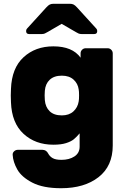

<svg xmlns="http://www.w3.org/2000/svg" viewBox="-20 -775 674 1015"><path d="M37 0ZM401 -70Q385 -51 370.5 -39Q356 -27 329.5 -18.5Q303 -10 262 -10Q167 -10 104.5 -67.5Q42 -125 38 -234L37 -270L38 -305Q42 -415 104.5 -472.5Q167 -530 262 -530Q363 -530 406 -470V-493Q406 -504 414 -512Q422 -520 433 -520H549Q560 -520 568 -512Q576 -504 576 -493V-6Q576 103 501 161.5Q426 220 303 220Q208 220 151 190.5Q94 161 71.5 121Q49 81 47 44Q46 33 54.5 25Q63 17 74 17H204Q225 17 235 37Q243 52 258.5 61Q274 70 305 70Q346 70 373.5 52Q401 34 401 0ZM307 -165Q345 -165 368 -186Q391 -207 396 -239Q398 -249 398 -271Q398 -292 396 -302Q392 -333 369 -354Q346 -375 307 -375Q266 -375 243 -353.5Q220 -332 217 -295Q216 -285 216 -271Q216 -256 217 -246Q220 -209 242.5 -187Q265 -165 307 -165ZM387 -736 489 -624Q494 -619 494 -611Q494 -595 478 -595H411Q402 -595 395 -598Q388 -601 380 -606L306 -649L232 -606Q224 -601 217 -598Q210 -595 201 -595H134Q118 -595 118 -611Q118 -619 123 -624L225 -736Q235 -747 243 -751Q251 -755 262 -755H350Q361 -755 369 -751Q377 -747 387 -736Z"/></svg>

Font: Hezaedrus
Style: Bold
Weight: 700
Designer: Hubert & Fischer
Foundry: Hubert & Fischer
Version: Version 1.10;September 3, 2019;FontCreator 11.5.0.2425 64-bi